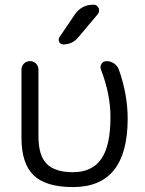

<svg xmlns="http://www.w3.org/2000/svg" viewBox="-20 -799 611 807"><path d="M516.6 -299.8Q516.6 -12.7 287.1 -12.7Q172.9 -12.7 121.6 -62Q70.3 -111.3 70.3 -219.7V-505.9Q70.3 -521.5 80.6 -531.7Q90.8 -542 106 -542Q121.1 -542 131.3 -531.7Q141.6 -521.5 141.6 -505.9V-225.6Q141.6 -145.5 176.3 -110.4Q210.9 -75.2 287.1 -75.2Q366.2 -75.2 405.3 -130.4Q444.3 -185.5 444.3 -306.6Q444.3 -403.3 404.3 -506.8Q399.4 -519.5 406.7 -530.8Q414.1 -542 427.7 -542Q445.3 -542 459.5 -532.2Q473.6 -522.5 479.5 -506.8Q516.6 -402.3 516.6 -299.8ZM293.9 -737.3Q322.3 -779.3 373 -779.3Q387.7 -779.3 394.5 -765.6Q396.5 -759.8 396.5 -754.9Q396.5 -747.1 391.6 -740.2L308.6 -641.6Q284.2 -612.3 246.1 -612.3Q234.4 -612.3 228.5 -623Q226.6 -627.9 226.6 -632.8Q226.6 -637.7 230.5 -643.6Z"/></svg>

Font: Gen Jyuu Gothic P Normal
Style: Regular
Weight: 300
Designer: [Source Han Sans]
Ryoko NISHIZUKA  (kana & ideographs); Paul D. Hunt (Latin, Greek & Cyrillic); Wenlong ZHANG  (bopomofo
Version: Version 1.002.20150607